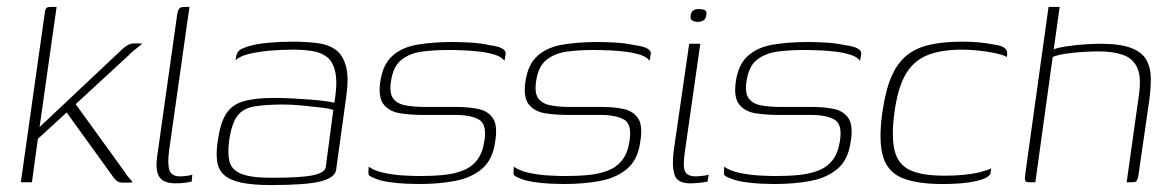

<svg xmlns="http://www.w3.org/2000/svg" viewBox="-20 -525 3387 553"><path d="M40 0 109 -488Q110 -498 113.5 -501.5Q117 -505 125 -505H143L94 -159L335 -386Q340 -390 344.5 -393Q349 -396 354.5 -398Q360 -400 366 -400Q373 -400 379 -400Q385 -400 390 -399Q387 -397 380.5 -391.5Q374 -386 366 -380Q358 -374 352 -367L198 -225L339 -30Q344 -21 350.5 -14Q357 -7 362 0Q355 1 347.5 1Q340 1 333 1Q324 1 318.5 -2.5Q313 -6 307 -14L172 -201L89 -125L72 0Z M485 3Q451 3 438.5 -16Q426 -35 434 -84L490 -481Q491 -489 493 -494.5Q495 -500 499 -502.5Q503 -505 511 -505H526Q526 -505 524.5 -496.5Q523 -488 521 -472L467 -91Q462 -53 468 -35Q474 -17 499 -17Q505 -17 517.5 -18.5Q530 -20 534 -22L532 -2Q527 -1 515.5 1Q504 3 485 3Z M761 8Q708 8 675 1Q642 -6 625.5 -21Q609 -36 605.5 -60Q602 -84 607 -118Q614 -169 630.5 -196Q647 -223 680.5 -233Q714 -243 769 -243Q794 -243 822 -241.5Q850 -240 875.5 -238Q901 -236 919 -233.5Q937 -231 943 -229Q952 -282 946.5 -313Q941 -344 924.5 -358.5Q908 -373 882 -377.5Q856 -382 823 -382Q790 -382 756.5 -379Q723 -376 696.5 -369.5Q670 -363 658 -351L660 -360Q662 -378 676.5 -384.5Q691 -391 704 -394Q722 -399 755 -402Q788 -405 821 -405Q864 -405 896.5 -400.5Q929 -396 949 -380Q969 -364 977 -332Q985 -300 977 -245L948 -35Q944 -13 903 -2.5Q862 8 761 8ZM763 -13Q846 -13 880 -20Q914 -27 918 -42L940 -208Q932 -212 906.5 -215Q881 -218 850.5 -221Q820 -224 797 -224Q746 -224 713 -218.5Q680 -213 663.5 -191Q647 -169 640 -120Q635 -83 641 -59.5Q647 -36 674.5 -24.5Q702 -13 763 -13Z M1187 5Q1173 5 1148.5 4Q1124 3 1098 -1Q1072 -5 1053 -14Q1046 -17 1043.5 -19.5Q1041 -22 1041 -28.5Q1041 -35 1042 -45Q1058 -33 1086.5 -27Q1115 -21 1143.5 -19.5Q1172 -18 1189 -18Q1226 -18 1257 -21Q1288 -24 1313.5 -34Q1339 -44 1354.5 -64.5Q1370 -85 1375 -118Q1383 -167 1359.5 -180.5Q1336 -194 1291 -194H1196Q1164 -194 1133.5 -198.5Q1103 -203 1086 -223Q1069 -243 1075 -288Q1082 -339 1110 -364Q1138 -389 1182.5 -396.5Q1227 -404 1283 -404Q1304 -404 1333 -402.5Q1362 -401 1390 -395Q1406 -393 1416.5 -389.5Q1427 -386 1432.5 -380.5Q1438 -375 1436 -367L1433 -350Q1425 -361 1406.5 -367Q1388 -373 1364.5 -376Q1341 -379 1316 -380Q1291 -381 1269 -381Q1231 -381 1196 -376.5Q1161 -372 1136.5 -353Q1112 -334 1106 -290Q1101 -257 1112.5 -241.5Q1124 -226 1148 -221.5Q1172 -217 1203 -217H1294Q1331 -217 1358.5 -211Q1386 -205 1400 -184Q1414 -163 1406 -116Q1399 -65 1368.5 -39Q1338 -13 1291 -4Q1244 5 1187 5Z M1605 5Q1591 5 1566.5 4Q1542 3 1516 -1Q1490 -5 1471 -14Q1464 -17 1461.5 -19.5Q1459 -22 1459 -28.5Q1459 -35 1460 -45Q1476 -33 1504.5 -27Q1533 -21 1561.5 -19.5Q1590 -18 1607 -18Q1644 -18 1675 -21Q1706 -24 1731.5 -34Q1757 -44 1772.5 -64.5Q1788 -85 1793 -118Q1801 -167 1777.5 -180.5Q1754 -194 1709 -194H1614Q1582 -194 1551.5 -198.5Q1521 -203 1504 -223Q1487 -243 1493 -288Q1500 -339 1528 -364Q1556 -389 1600.5 -396.5Q1645 -404 1701 -404Q1722 -404 1751 -402.5Q1780 -401 1808 -395Q1824 -393 1834.5 -389.5Q1845 -386 1850.5 -380.5Q1856 -375 1854 -367L1851 -350Q1843 -361 1824.5 -367Q1806 -373 1782.5 -376Q1759 -379 1734 -380Q1709 -381 1687 -381Q1649 -381 1614 -376.5Q1579 -372 1554.5 -353Q1530 -334 1524 -290Q1519 -257 1530.5 -241.5Q1542 -226 1566 -221.5Q1590 -217 1621 -217H1712Q1749 -217 1776.5 -211Q1804 -205 1818 -184Q1832 -163 1824 -116Q1817 -65 1786.5 -39Q1756 -13 1709 -4Q1662 5 1605 5Z M1968 3Q1931 3 1923 -21Q1915 -45 1920 -88L1965 -399H1997L1953 -91Q1946 -46 1953 -31.5Q1960 -17 1984 -17Q1990 -17 2003.5 -18.5Q2017 -20 2021 -22L2018 -2Q2014 -1 2007 0Q2000 1 1990 2Q1980 3 1968 3ZM1990 -462Q1981 -462 1974.5 -465.5Q1968 -469 1969 -480Q1971 -492 1977.5 -495.5Q1984 -499 1993 -499Q2003 -499 2010 -496Q2017 -493 2014 -480Q2012 -469 2005 -465.5Q1998 -462 1990 -462Z M2211 5Q2197 5 2172.5 4Q2148 3 2122 -1Q2096 -5 2077 -14Q2070 -17 2067.5 -19.5Q2065 -22 2065 -28.5Q2065 -35 2066 -45Q2082 -33 2110.5 -27Q2139 -21 2167.5 -19.5Q2196 -18 2213 -18Q2250 -18 2281 -21Q2312 -24 2337.5 -34Q2363 -44 2378.5 -64.5Q2394 -85 2399 -118Q2407 -167 2383.5 -180.5Q2360 -194 2315 -194H2220Q2188 -194 2157.5 -198.5Q2127 -203 2110 -223Q2093 -243 2099 -288Q2106 -339 2134 -364Q2162 -389 2206.5 -396.5Q2251 -404 2307 -404Q2328 -404 2357 -402.5Q2386 -401 2414 -395Q2430 -393 2440.5 -389.5Q2451 -386 2456.5 -380.5Q2462 -375 2460 -367L2457 -350Q2449 -361 2430.5 -367Q2412 -373 2388.5 -376Q2365 -379 2340 -380Q2315 -381 2293 -381Q2255 -381 2220 -376.5Q2185 -372 2160.5 -353Q2136 -334 2130 -290Q2125 -257 2136.5 -241.5Q2148 -226 2172 -221.5Q2196 -217 2227 -217H2318Q2355 -217 2382.5 -211Q2410 -205 2424 -184Q2438 -163 2430 -116Q2423 -65 2392.5 -39Q2362 -13 2315 -4Q2268 5 2211 5Z M2694 5Q2622 5 2579.5 -12Q2537 -29 2523.5 -73.5Q2510 -118 2521 -199Q2530 -263 2547 -303Q2564 -343 2591 -365Q2618 -387 2657.5 -396Q2697 -405 2752 -405Q2778 -405 2799.5 -403Q2821 -401 2847 -396Q2861 -394 2869 -389.5Q2877 -385 2879.5 -379Q2882 -373 2880 -361Q2869 -367 2846 -372Q2823 -377 2797.5 -379.5Q2772 -382 2751 -382Q2687 -382 2647.5 -364.5Q2608 -347 2586.5 -307.5Q2565 -268 2556 -200Q2547 -132 2556.5 -92Q2566 -52 2600 -35.5Q2634 -19 2700 -19Q2731 -19 2756.5 -21.5Q2782 -24 2802 -29Q2822 -34 2835 -40L2833 -27Q2831 -17 2813.5 -10Q2796 -3 2766 1Q2736 5 2694 5Z M2947 0Q2935 0 2933 -4Q2931 -8 2933 -24L3000 -505H3032L3015 -383Q3028 -388 3051.5 -391.5Q3075 -395 3101.5 -397Q3128 -399 3149 -399Q3206 -399 3237.5 -387Q3269 -375 3281.5 -353Q3294 -331 3294.5 -301.5Q3295 -272 3290 -235L3260 -28Q3259 -16 3256.5 -9.5Q3254 -3 3250.5 -1.5Q3247 0 3238 0H3225L3260 -249Q3268 -303 3255.5 -330Q3243 -357 3214.5 -367Q3186 -377 3144 -377Q3126 -377 3100.5 -375.5Q3075 -374 3051 -370.5Q3027 -367 3012 -361L2962 0Z"/></svg>

Font: Genos ExtraLight
Style: Italic
Weight: 250
Italic angle: -8°
Designer: Robert E. Leuschke
Foundry: Robert E. Leuschke
Version: Version 1.010